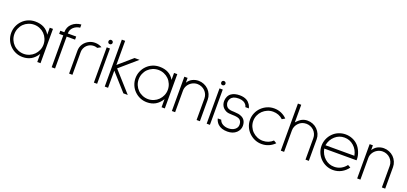

<svg xmlns="http://www.w3.org/2000/svg" viewBox="24 -1610 5420 2556"><g transform="rotate(20 2734.0 -332.5)"><path d="M499 0V-115Q461 -53 409.5 -24Q358 5 292 5Q240 5 194.5 -14Q149 -33 114 -68Q79 -102 59.5 -148.5Q40 -195 40 -246Q40 -297 59.5 -343.5Q79 -390 114 -425Q149 -460 194.5 -479Q240 -498 292 -498Q364 -498 416.5 -470Q469 -442 499 -387V-486H545V0ZM145 -393Q117 -365 101 -326.5Q85 -288 85 -246Q85 -204 101 -166Q117 -128 145 -100Q173 -72 211.5 -56Q250 -40 292 -40Q333 -40 371 -56Q409 -72 437 -100Q465 -128 481.5 -166Q498 -204 498 -246Q498 -288 482 -326.5Q466 -365 438 -393Q410 -421 372 -437Q334 -453 292 -453Q250 -453 211.5 -437Q173 -421 145 -393Z M751 -452V0H703V-452H645V-496H702Q702 -571 753 -617.5Q804 -664 880 -670V-625Q826 -619 788.5 -584.5Q751 -550 751 -496H870V-452Z M1185 -450Q1158 -459 1136 -459Q1079 -459 1038 -420Q1019 -401 1008 -376Q997 -351 997 -325V0H950V-325Q950 -378 978.5 -420.5Q1007 -463 1057 -487Q1093 -504 1136 -504Q1191 -504 1235 -477Z M1295 -583Q1295 -596 1303 -604.5Q1311 -613 1324 -613Q1337 -613 1346 -604.5Q1355 -596 1355 -583Q1355 -570 1346 -561.5Q1337 -553 1324 -553Q1311 -553 1303 -561.5Q1295 -570 1295 -583ZM1301 0V-500H1347V0Z M1719 0 1502 -243V0H1455V-665H1502V-323L1698 -493H1769L1527 -284L1781 0Z M2260 0V-115Q2222 -53 2170.5 -24Q2119 5 2053 5Q2001 5 1955.5 -14Q1910 -33 1875 -68Q1840 -102 1820.5 -148.5Q1801 -195 1801 -246Q1801 -297 1820.5 -343.5Q1840 -390 1875 -425Q1910 -460 1955.5 -479Q2001 -498 2053 -498Q2125 -498 2177.5 -470Q2230 -442 2260 -387V-486H2306V0ZM1906 -393Q1878 -365 1862 -326.5Q1846 -288 1846 -246Q1846 -204 1862 -166Q1878 -128 1906 -100Q1934 -72 1972.5 -56Q2011 -40 2053 -40Q2094 -40 2132 -56Q2170 -72 2198 -100Q2226 -128 2242.5 -166Q2259 -204 2259 -246Q2259 -288 2243 -326.5Q2227 -365 2199 -393Q2171 -421 2133 -437Q2095 -453 2053 -453Q2011 -453 1972.5 -437Q1934 -421 1906 -393Z M2756 0V-305Q2756 -335 2744.5 -362Q2733 -389 2712 -410Q2691 -431 2662.5 -442.5Q2634 -454 2604 -454Q2564 -454 2529 -434Q2494 -414 2473 -380Q2452 -346 2452 -305V0H2406V-486H2452V-418Q2480 -462 2520.5 -481Q2561 -500 2604 -500Q2644 -500 2680.5 -485Q2717 -470 2745 -443Q2772 -416 2787.5 -380Q2803 -344 2803 -305V0Z M2893 -583Q2893 -596 2901 -604.5Q2909 -613 2922 -613Q2935 -613 2944 -604.5Q2953 -596 2953 -583Q2953 -570 2944 -561.5Q2935 -553 2922 -553Q2909 -553 2901 -561.5Q2893 -570 2893 -583ZM2899 0V-500H2945V0Z M3192 5Q3105 5 3057 -40Q3025 -71 3014 -116H3063Q3075 -79 3110 -59.5Q3145 -40 3189 -40Q3246 -40 3282 -69Q3315 -96 3315 -136Q3315 -192 3276 -212Q3244 -227 3182 -227Q3121 -227 3093 -239.5Q3065 -252 3045 -274Q3014 -311 3014 -362Q3014 -396 3028 -426.5Q3042 -457 3068 -475Q3113 -506 3185 -506Q3246 -506 3287 -482Q3315 -466 3336 -434Q3351 -410 3357 -383H3308Q3302 -403 3296 -412Q3266 -458 3191 -461Q3145 -461 3118 -450Q3091 -438 3076 -415Q3061 -392 3061 -365Q3061 -350 3065 -338Q3077 -294 3117 -282Q3136 -275 3159.5 -274Q3183 -273 3187 -273Q3226 -271 3250 -267Q3274 -263 3300 -250Q3362 -218 3362 -135Q3361 -80 3318 -39Q3270 5 3192 5Z M3498 -69Q3463 -103 3443 -149.5Q3423 -196 3423 -247Q3423 -298 3443 -344.5Q3463 -391 3498 -425Q3534 -460 3579.5 -479.5Q3625 -499 3677 -499Q3730 -499 3776.5 -479Q3823 -459 3859 -422L3818 -398Q3790 -425 3754 -439Q3718 -453 3677 -453Q3635 -453 3597.5 -437Q3560 -421 3531 -393Q3502 -365 3485.5 -327Q3469 -289 3469 -247Q3469 -205 3485.5 -167Q3502 -129 3531 -101Q3560 -73 3597.5 -57Q3635 -41 3677 -41Q3718 -41 3754 -55Q3790 -69 3818 -96L3859 -72Q3823 -35 3776.5 -15Q3730 5 3677 5Q3625 5 3579.5 -14.5Q3534 -34 3498 -69Z M4299 0V-305Q4299 -335 4287.5 -362Q4276 -389 4255 -410Q4234 -430 4206 -441.5Q4178 -453 4148 -453Q4084 -453 4041 -410Q4020 -389 4008 -362Q3996 -335 3996 -305V0H3949V-667H3996V-417Q4036 -463 4071.5 -480.5Q4107 -498 4148 -498Q4189 -498 4225 -483.5Q4261 -469 4288 -442Q4316 -414 4331 -379Q4346 -344 4346 -305V0Z M4483 -224Q4499 -141 4556 -91Q4612 -41 4688 -41Q4740 -41 4783 -64Q4826 -87 4856 -127L4896 -105Q4860 -54 4806 -24.5Q4752 5 4688 5Q4637 5 4591 -14.5Q4545 -34 4510 -69Q4475 -104 4455.5 -150Q4436 -196 4436 -247Q4436 -298 4455.5 -344.5Q4475 -391 4510 -426Q4544 -461 4590.5 -480Q4637 -499 4688 -499Q4739 -499 4785.5 -480Q4832 -461 4866 -426Q4898 -393 4919.5 -341Q4941 -289 4941 -240L4940 -224ZM4556 -404Q4499 -354 4483 -271H4893Q4877 -354 4820 -404Q4764 -454 4688 -454Q4612 -454 4556 -404Z M5381 0V-305Q5381 -335 5369.5 -362Q5358 -389 5337 -410Q5316 -431 5287.5 -442.5Q5259 -454 5229 -454Q5189 -454 5154 -434Q5119 -414 5098 -380Q5077 -346 5077 -305V0H5031V-486H5077V-418Q5105 -462 5145.5 -481Q5186 -500 5229 -500Q5269 -500 5305.5 -485Q5342 -470 5370 -443Q5397 -416 5412.5 -380Q5428 -344 5428 -305V0Z"/></g></svg>

Font: Sulphur Point Light
Style: Regular
Weight: 300
Designer: Noponies / Dale Sattler
Foundry: Noponies
Version: Version 1.000; ttfautohint (v1.8)